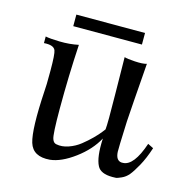

<svg xmlns="http://www.w3.org/2000/svg" viewBox="-93 -683 778 786"><g transform="rotate(15 296.5 -290.0)"><path d="M581 -145Q566 -99 548 -66.5Q530 -34 517.5 -19Q505 -4 488 3.5Q471 11 466 11.5Q461 12 451 12Q400 12 386 -16Q368 -50 372 -130Q344 -78 288 -36.5Q232 5 185 10Q114 16 97.5 -38Q81 -92 91 -257Q93 -273 93 -343Q93 -413 87 -428Q79 -448 38 -445V-473Q56 -469 98 -468Q140 -467 178 -475Q170 -339 170 -203Q170 -93 177 -75Q182 -60 194 -58Q218 -53 245.5 -62.5Q273 -72 295 -89.5Q317 -107 335 -125Q353 -143 363 -156L373 -169Q376 -193 374 -318.5Q372 -444 372 -475Q383 -471 417 -469Q451 -467 467 -472Q467 -470 463.5 -424.5Q460 -379 455.5 -318Q451 -257 449 -223Q444 -100 445 -93Q447 -58 470 -55Q473 -55 477 -55Q523 -56 557 -157ZM427 -543H136V-592H427Z"/></g></svg>

Font: GFS Artemisia
Style: Regular
Weight: 400
Designer: Takis Katsoulidis and George D. Matthiopoulos
Foundry: Takis Katsoulidis and George D. Matthiopoulos
Version: Version 1.0